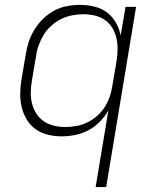

<svg xmlns="http://www.w3.org/2000/svg" viewBox="-20 -548 640 783"><path d="M370 215 422 -98Q408 -73 387 -51.5Q366 -30 340 -16.5Q314 -3 286.5 2.5Q259 8 232 8Q203 8 175.5 1.5Q148 -5 125.5 -21Q103 -37 89 -60.5Q75 -84 68.5 -111Q62 -138 62.5 -167Q63 -196 68 -226L85 -326Q89 -352 97.5 -378Q106 -404 121 -428Q136 -452 156.5 -472Q177 -492 201.5 -505Q226 -518 253 -523Q280 -528 307 -528Q337 -528 365.5 -521Q394 -514 416 -497.5Q438 -481 452.5 -456Q467 -431 472 -403L492 -520H535L413 215ZM246 -30Q268 -30 290.5 -34Q313 -38 334.5 -48Q356 -58 375 -74.5Q394 -91 406.5 -110.5Q419 -130 427 -152.5Q435 -175 438 -197L455 -297Q459 -321 459.5 -345Q460 -369 455 -391.5Q450 -414 438.5 -433.5Q427 -453 408.5 -466Q390 -479 367 -484.5Q344 -490 320 -490Q298 -490 274.5 -485.5Q251 -481 229.5 -470.5Q208 -460 189.5 -443.5Q171 -427 158.5 -406.5Q146 -386 138 -364Q130 -342 127 -319L110 -219Q106 -195 105.5 -171.5Q105 -148 110.5 -126Q116 -104 128 -85Q140 -66 158.5 -53.5Q177 -41 199.5 -35.5Q222 -30 246 -30Z"/></svg>

Font: Iosevka Aile XLt Obl
Style: Regular
Weight: 200
Italic angle: -9°
Designer: Belleve Invis
Foundry: Belleve Invis
Version: Version 31.1.0; ttfautohint (v1.8.4)